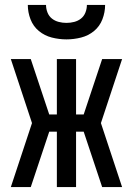

<svg xmlns="http://www.w3.org/2000/svg" viewBox="-20 -760 540 780"><path d="M476 0H395L320 -225H289V0H211V-225H180L105 0H24L110 -260L24 -520H105L180 -295H211V-520H289V-295H320L395 -520H476L390 -260ZM250 -600Q220 -600 190.5 -607.5Q161 -615 138 -634Q115 -653 104 -681.5Q93 -710 93 -740H167Q167 -724 173 -709Q179 -694 191 -684.5Q203 -675 218.5 -671Q234 -667 250 -667Q266 -667 281.5 -671Q297 -675 309 -684.5Q321 -694 327 -709Q333 -724 333 -740H407Q407 -710 396 -681.5Q385 -653 362 -634Q339 -615 309.5 -607.5Q280 -600 250 -600Z"/></svg>

Font: Iosevka Term SS14
Style: Regular
Weight: 400
Monospace: yes
Designer: Belleve Invis
Foundry: Belleve Invis
Version: Version 24.1.1; ttfautohint (v1.8.4)